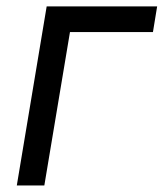

<svg xmlns="http://www.w3.org/2000/svg" viewBox="-20 -565 499 585"><path d="M458.8 -545.5H122.2L31.2 0H115.1L193.2 -467.3H446Z"/></svg>

Font: Margiela Sans
Style: Italic
Weight: 400
Italic angle: -9.39999°
Designer: Stefan Endress, Andreas Faust
Version: Version 1.100;FEAKit 1.0